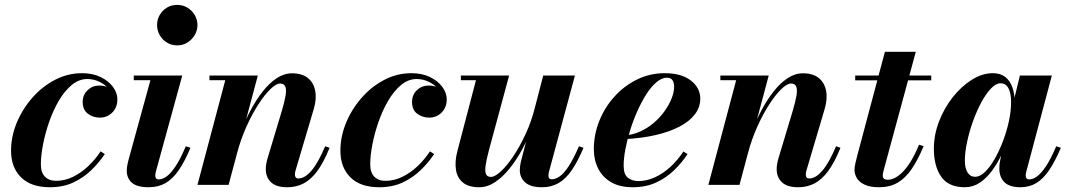

<svg xmlns="http://www.w3.org/2000/svg" viewBox="-20 -778 4496 808"><path d="M190 10Q110.5 10 68.5 -31.8Q26.5 -73.5 26.5 -144Q26.5 -203 50.2 -260.8Q74 -318.5 115.5 -366Q157 -413.5 211 -441.8Q265 -470 325.5 -470Q370 -470 403.5 -453.8Q437 -437.5 455.5 -412.2Q474 -387 474 -360Q474 -326 452.5 -304.5Q431 -283 400 -283Q372 -283 350 -299.2Q328 -315.5 328 -349Q328 -379 348.5 -398.5Q369 -418 397.5 -418Q415 -418 432.2 -411.8Q449.5 -405.5 461.2 -392.8Q473 -380 473 -360H455Q455 -382.5 439.2 -402Q423.5 -421.5 399 -433.5Q374.5 -445.5 347.5 -445.5Q312 -445.5 281.8 -420.2Q251.5 -395 227.5 -354Q203.5 -313 186.8 -264.8Q170 -216.5 161 -169.5Q152 -122.5 152 -86.5Q152 -52 169.2 -34.5Q186.5 -17 215.5 -17Q253 -17 287.5 -34Q322 -51 351.8 -79.2Q381.5 -107.5 403.5 -141L421 -129.5Q397.5 -94.5 364.8 -62.5Q332 -30.5 288.8 -10.2Q245.5 10 190 10Z M605.5 10Q557 10 535.2 -9Q513.5 -28 513.5 -59Q513.5 -72.5 516 -84Q518.5 -95.5 520.5 -104L613 -440.5H543V-460H747L636 -56Q635 -52 634.2 -47.5Q633.5 -43 633.5 -39Q633.5 -32 636.8 -27.5Q640 -23 648.5 -23Q664 -23 681.2 -35.5Q698.5 -48 718.8 -78.2Q739 -108.5 762 -162.5L781.5 -156Q757.5 -98.5 732.2 -61.8Q707 -25 676.5 -7.5Q646 10 605.5 10ZM725.5 -587Q701.5 -587 682.2 -599Q663 -611 652 -630.5Q641 -650 641 -672.5Q641 -695.5 652 -714.8Q663 -734 682.2 -745.8Q701.5 -757.5 725.5 -757.5Q749.5 -757.5 768.8 -745.8Q788 -734 799.5 -714.8Q811 -695.5 811 -672.5Q811 -650 799.5 -630.5Q788 -611 768.8 -599Q749.5 -587 725.5 -587Z M1189 10Q1143 10 1120.8 -10.8Q1098.5 -31.5 1098.5 -67Q1098.5 -78 1101 -91Q1103.5 -104 1106.5 -113.5L1166.5 -313Q1178 -352 1182 -377Q1186 -402 1180.5 -414.2Q1175 -426.5 1159 -426.5Q1142.5 -426.5 1118.2 -403.2Q1094 -380 1067.8 -339.5Q1041.5 -299 1017.5 -246Q993.5 -193 977.5 -133H964Q975.5 -176.5 993.5 -223.5Q1011.5 -270.5 1034.8 -314.2Q1058 -358 1085.8 -393.2Q1113.5 -428.5 1144.5 -449Q1175.5 -469.5 1209 -469.5Q1251 -469.5 1275.5 -449.8Q1300 -430 1306.5 -396Q1313 -362 1300.5 -319.5L1224.5 -63Q1223 -59 1222 -53.5Q1221 -48 1221 -44Q1221 -36 1224.5 -31.5Q1228 -27 1235.5 -27Q1262.5 -27 1290.5 -59.5Q1318.5 -92 1348.5 -162.5L1367 -156Q1342.5 -95.5 1316 -59.2Q1289.5 -23 1258.5 -6.5Q1227.5 10 1189 10ZM811 0 928 -440.5H861.5V-460H1065L942 0Z M1576 10Q1496.5 10 1454.5 -31.8Q1412.5 -73.5 1412.5 -144Q1412.5 -203 1436.2 -260.8Q1460 -318.5 1501.5 -366Q1543 -413.5 1597 -441.8Q1651 -470 1711.5 -470Q1756 -470 1789.5 -453.8Q1823 -437.5 1841.5 -412.2Q1860 -387 1860 -360Q1860 -326 1838.5 -304.5Q1817 -283 1786 -283Q1758 -283 1736 -299.2Q1714 -315.5 1714 -349Q1714 -379 1734.5 -398.5Q1755 -418 1783.5 -418Q1801 -418 1818.2 -411.8Q1835.5 -405.5 1847.2 -392.8Q1859 -380 1859 -360H1841Q1841 -382.5 1825.2 -402Q1809.5 -421.5 1785 -433.5Q1760.5 -445.5 1733.5 -445.5Q1698 -445.5 1667.8 -420.2Q1637.5 -395 1613.5 -354Q1589.5 -313 1572.8 -264.8Q1556 -216.5 1547 -169.5Q1538 -122.5 1538 -86.5Q1538 -52 1555.2 -34.5Q1572.5 -17 1601.5 -17Q1639 -17 1673.5 -34Q1708 -51 1737.8 -79.2Q1767.5 -107.5 1789.5 -141L1807 -129.5Q1783.5 -94.5 1750.8 -62.5Q1718 -30.5 1674.8 -10.2Q1631.5 10 1576 10Z M1996.5 10Q1952 10 1928 -9.8Q1904 -29.5 1898.8 -63.8Q1893.5 -98 1904.5 -141L1983 -440.5H1919.5V-460H2122.5L2038 -147.5Q2027.5 -108.5 2023.8 -83.2Q2020 -58 2025 -45.8Q2030 -33.5 2046 -33.5Q2062.5 -33.5 2087.8 -56.8Q2113 -80 2140.2 -120.5Q2167.5 -161 2192 -214Q2216.5 -267 2231.5 -327H2247Q2236 -283.5 2217.8 -236.5Q2199.5 -189.5 2175.5 -145.8Q2151.5 -102 2122.8 -66.8Q2094 -31.5 2062.2 -10.8Q2030.5 10 1996.5 10ZM2261 10Q2212.5 10 2190 -10.5Q2167.5 -31 2167.5 -62Q2167.5 -70 2168.8 -79.8Q2170 -89.5 2172 -97.5L2266 -460H2399.5L2290.5 -56Q2289.5 -51.5 2288.8 -47Q2288 -42.5 2288 -38.5Q2288 -23.5 2302 -23.5Q2318 -23.5 2335.5 -35.8Q2353 -48 2373 -78.2Q2393 -108.5 2416.5 -162.5L2435.5 -156Q2411.5 -98.5 2386.2 -61.8Q2361 -25 2330.5 -7.5Q2300 10 2261 10Z M2642.5 10Q2588 10 2551.8 -11.2Q2515.5 -32.5 2497.2 -68.8Q2479 -105 2479 -150Q2479 -211.5 2502 -269Q2525 -326.5 2566 -371.8Q2607 -417 2661 -443.5Q2715 -470 2777 -470Q2848 -470 2887.5 -439Q2927 -408 2927 -363Q2927 -326.5 2904.2 -296.8Q2881.5 -267 2839.2 -245Q2797 -223 2738.5 -209.5Q2680 -196 2608 -192.5V-208Q2643.5 -210.5 2675 -225Q2706.5 -239.5 2732.5 -262Q2758.5 -284.5 2777.2 -311Q2796 -337.5 2806.5 -364.2Q2817 -391 2817 -413.5Q2817 -429 2810.2 -440Q2803.5 -451 2787 -451Q2765 -451 2742.8 -432.2Q2720.5 -413.5 2700.2 -381.8Q2680 -350 2662.5 -311Q2645 -272 2632 -230.2Q2619 -188.5 2611.8 -149.8Q2604.5 -111 2604.5 -81Q2604.5 -44.5 2622 -30.2Q2639.5 -16 2667 -16Q2700.5 -16 2734.8 -31.2Q2769 -46.5 2800 -74.5Q2831 -102.5 2856 -140.5L2873.5 -129.5Q2850 -94 2817.5 -62.2Q2785 -30.5 2741.8 -10.2Q2698.5 10 2642.5 10Z M3339 10Q3293 10 3270.8 -10.8Q3248.5 -31.5 3248.5 -67Q3248.5 -78 3251 -91Q3253.5 -104 3256.5 -113.5L3316.5 -313Q3328 -352 3332 -377Q3336 -402 3330.5 -414.2Q3325 -426.5 3309 -426.5Q3292.5 -426.5 3268.2 -403.2Q3244 -380 3217.8 -339.5Q3191.5 -299 3167.5 -246Q3143.5 -193 3127.5 -133H3114Q3125.5 -176.5 3143.5 -223.5Q3161.5 -270.5 3184.8 -314.2Q3208 -358 3235.8 -393.2Q3263.5 -428.5 3294.5 -449Q3325.5 -469.5 3359 -469.5Q3401 -469.5 3425.5 -449.8Q3450 -430 3456.5 -396Q3463 -362 3450.5 -319.5L3374.5 -63Q3373 -59 3372 -53.5Q3371 -48 3371 -44Q3371 -36 3374.5 -31.5Q3378 -27 3385.5 -27Q3412.5 -27 3440.5 -59.5Q3468.5 -92 3498.5 -162.5L3517 -156Q3492.5 -95.5 3466 -59.2Q3439.5 -23 3408.5 -6.5Q3377.5 10 3339 10ZM2961 0 3078 -440.5H3011.5V-460H3215L3092 0Z M3680 10Q3641.5 10 3618.8 -0.8Q3596 -11.5 3586 -28.2Q3576 -45 3576 -63.5Q3576 -75 3579.8 -91.2Q3583.5 -107.5 3587.5 -122.5L3704 -560H3834L3699.5 -64Q3698 -58.5 3696.5 -52Q3695 -45.5 3695 -38.5Q3695 -21.5 3716.5 -21.5Q3730 -21.5 3745.8 -29.2Q3761.5 -37 3778.5 -54Q3795.5 -71 3813 -99.2Q3830.5 -127.5 3847.5 -169L3867 -163Q3843 -105.5 3816.8 -67Q3790.5 -28.5 3757.5 -9.2Q3724.5 10 3680 10ZM3579 -440V-460H3899V-440Z M4040.5 10Q3972 10 3941 -34.2Q3910 -78.5 3910 -152.5Q3910 -210 3931.5 -266.2Q3953 -322.5 3989.2 -368.5Q4025.5 -414.5 4069.5 -442.2Q4113.5 -470 4158.5 -470Q4190 -470 4210.2 -454.2Q4230.5 -438.5 4240.5 -410.2Q4250.5 -382 4250.5 -344.5Q4250.5 -319.5 4244.2 -283.8Q4238 -248 4226 -208Q4214 -168 4196 -129.5Q4178 -91 4154.8 -59.5Q4131.5 -28 4103 -9Q4074.5 10 4040.5 10ZM4084 -34Q4104 -34 4125.2 -54.5Q4146.5 -75 4166 -109.2Q4185.5 -143.5 4201.2 -185Q4217 -226.5 4226 -268.8Q4235 -311 4235 -347.5Q4235 -372 4230.2 -390Q4225.5 -408 4215.8 -417.8Q4206 -427.5 4190.5 -427.5Q4171 -427.5 4150 -405.2Q4129 -383 4109.5 -346.8Q4090 -310.5 4074.5 -267.2Q4059 -224 4049.8 -180.5Q4040.5 -137 4040.5 -102Q4040.5 -70 4051.8 -52Q4063 -34 4084 -34ZM4274.5 10Q4228.5 10 4207 -11.2Q4185.5 -32.5 4185.5 -69Q4185.5 -78.5 4186.2 -85.5Q4187 -92.5 4188 -97.5L4203 -175L4229 -254.5L4243 -340.5L4272 -460H4406.5L4298.5 -54Q4296.5 -46 4296.5 -38.5Q4296.5 -32 4300 -27.5Q4303.5 -23 4311.5 -23Q4326.5 -23 4344 -35.5Q4361.5 -48 4381.8 -78.2Q4402 -108.5 4425 -162.5L4444.5 -156Q4420 -98.5 4395 -61.8Q4370 -25 4340.8 -7.5Q4311.5 10 4274.5 10Z"/></svg>

Font: Bodoni Moda 11pt
Style: Bold Italic
Weight: 700
Italic angle: -13°
Designer: Owen Earl
Foundry: indestructible type
Version: Version 2.004